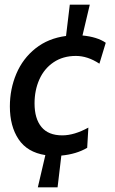

<svg xmlns="http://www.w3.org/2000/svg" viewBox="-20 -653 489 817"><path d="M127 -213Q127 -148 156.5 -112.5Q186 -77 245 -77Q296 -77 356 -110L351 -24Q305 3 241 9L225 144H141L173 7Q96 -5 59 -60.5Q22 -116 22 -200Q22 -274 49.5 -339Q77 -404 131 -447Q185 -490 261 -500L277 -633H362L331 -502Q394 -496 430 -471L403 -382Q353 -415 303 -415Q248 -415 208 -388Q168 -361 147.5 -315Q127 -269 127 -213Z"/></svg>

Font: Cabin Medium
Style: Italic
Weight: 500
Italic angle: -7°
Designer: Pablo Impallari
Foundry: Pablo Impallari. http://www.impallari.com Igino Marini. http://www.ikern.com
Version: Version 2.200